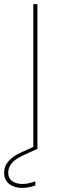

<svg xmlns="http://www.w3.org/2000/svg" viewBox="-77 -724 287 934"><path d="M85 0V-704H105V0ZM29 16 98 -15 105 0 33 33Q-6 51 -21.5 72Q-37 93 -37 115Q-37 144 -17 157.5Q3 171 32 171Q47 171 63 167.5Q79 164 95 158V178Q79 184 63 187Q47 190 32 190Q7 190 -13 182Q-33 174 -45 157.5Q-57 141 -57 116Q-57 97 -48.5 79.5Q-40 62 -21 46Q-2 30 29 16Z"/></svg>

Font: Poppins Devanagari Thin
Style: Regular
Weight: 100
Designer: Ninad Kale (Devanagari), Jonny Pinhorn (Latin)
Foundry: Indian Type Foundry
Version: 4.005